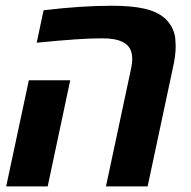

<svg xmlns="http://www.w3.org/2000/svg" viewBox="-20 -662 680 682"><path d="M449.7 -452.6Q449.7 -475.1 441.2 -490Q432.6 -504.9 415 -513.2Q389.6 -525.9 342.8 -525.9Q302.7 -525.9 248.8 -522.2Q194.8 -518.6 110.4 -510.3L134.8 -625.5Q268.1 -641.6 377.4 -641.6Q447.8 -641.6 493.4 -631.1Q539.1 -620.6 565.9 -596.7Q595.2 -569.8 602.1 -530.3Q604 -506.8 604 -496.6Q604 -463.9 593.8 -419.4L504.4 0H356.4L445.8 -419.4Q449.7 -435.5 449.7 -452.6ZM82.5 -377H229.5L149.4 0H2Z"/></svg>

Font: Viking Open Sans
Style: Bold Italic
Weight: 700
Italic angle: -12°
Foundry: Ascender Corporation
Version: Version 2.000